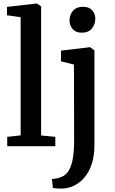

<svg xmlns="http://www.w3.org/2000/svg" viewBox="-20 -839 658 1102"><path d="M98.5 -62V-740.5L20 -751.5V-799.5L190.5 -819H192L216 -802.5V-61.5L297.5 -53.5V0H21.5V-53.5ZM343 243Q334.5 243.5 322 243.2Q309.5 243 298.5 242Q287.5 241 283.5 239L278 188Q285 188 300 186Q315 184 331.5 177Q359.5 166.5 375.8 138Q392 109.5 398.8 66Q405.5 22.5 405.5 -33L404.5 -468.5L330 -487V-548.5L495.5 -568H497.5L522 -549.5V-7.5Q522 54.5 507 100.8Q492 147 466.2 177.8Q440.5 208.5 408.5 224.8Q376.5 241 343 243ZM448.5 -651.5Q414.5 -651.5 396.8 -672.5Q379 -693.5 379 -721Q379 -752.5 398.2 -776.2Q417.5 -800 456.5 -800H457.5Q491.5 -800 509.2 -779.8Q527 -759.5 527 -732Q527 -700.5 507.8 -676Q488.5 -651.5 449.5 -651.5Z"/></svg>

Font: Merriweather SemiBold
Style: Regular
Weight: 600
Version: Version 2.100